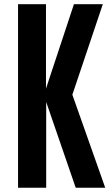

<svg xmlns="http://www.w3.org/2000/svg" viewBox="-20 -879 519 899"><path d="M64.5 0V-859.4H195.3V-463.9L326.2 -859.4H461.4L318.8 -435.5L472.7 0H334.5L196.3 -401.4V0Z"/></svg>

Font: Antonio
Style: Bold
Weight: 700
Designer: Vernon Adams
Foundry: Vernon Adams
Version: Version 1.002